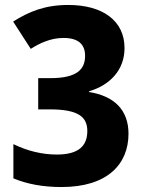

<svg xmlns="http://www.w3.org/2000/svg" viewBox="-20 -795 579 774"><path d="M228 -41C413 -41 498 -133 498 -256C498 -351 441 -408 339 -424V-427C421 -451 482 -511 482 -601C482 -711 395 -775 255 -775C161 -775 96 -748 33 -708L104 -598C139 -620 183 -642 236 -642C295 -642 323 -617 323 -570C323 -516 291 -480 183 -480H134V-354H182C295 -354 332 -324 332 -267C332 -206 296 -172 209 -172C151 -172 91 -186 34 -214V-76C89 -53 153 -41 228 -41Z"/></svg>

Font: Noto Sans Tamil UI SemiCondensed ExtraBold
Style: Regular
Weight: 800
Width: 4
Designer: Jelle Bosma - Monotype Design Team
Foundry: Monotype Imaging Inc.
Version: Version 2.004